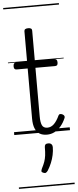

<svg xmlns="http://www.w3.org/2000/svg" viewBox="-76 -921 540 1332"><g transform="rotate(-5 194.0 -255.0)"><path d="M227 17Q196 17 175.5 4.5Q155 -8 144 -34.5Q133 -61 133 -103V-452H56Q46 -452 41.5 -457.5Q37 -463 37 -475Q37 -488 41.5 -494Q46 -500 56 -500H133V-711Q133 -721 140 -725.5Q147 -730 160 -730Q174 -730 180.5 -725.5Q187 -721 187 -711V-500H323Q334 -500 338.5 -494Q343 -488 343 -475Q343 -463 338.5 -457.5Q334 -452 323 -452H187V-114Q187 -73 196.5 -52Q206 -31 234 -31Q259 -31 279.5 -50.5Q300 -70 318 -109Q322 -117 329 -117.5Q336 -118 345 -114Q355 -109 358 -102Q361 -95 358 -88Q344 -55 324 -31.5Q304 -8 279.5 4.5Q255 17 227 17ZM178 278Q167 274 166 267.5Q165 261 171 248Q184 223 191 203Q198 183 201 160Q204 137 204 102Q204 91 209.5 84.5Q215 78 229 78Q244 78 251.5 86Q259 94 259 106Q259 133 253 161Q247 189 236 215.5Q225 242 210 266Q203 276 196 279.5Q189 283 178 278ZM0 365H388V375H0ZM0 -20H388V0H0ZM0 -505H388V-500H0ZM0 -885H388V-875H0Z"/></g></svg>

Font: Playwrite AT Guides
Style: Regular
Weight: 400
Designer: Veronika Burian, José Scaglione
Foundry: TypeTogether
Version: Version 1.003